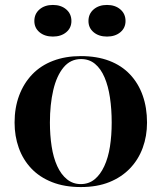

<svg xmlns="http://www.w3.org/2000/svg" viewBox="-20 -742 655 777"><path d="M307 -515Q372 -515 422 -496Q472 -477 506 -441Q540 -405 557.5 -355.5Q575 -306 575 -246Q575 -191 557.5 -143.5Q540 -96 506 -60.5Q472 -25 422.5 -5Q373 15 307 15Q241 15 190.5 -5Q140 -25 106.5 -60.5Q73 -96 56 -143.5Q39 -191 39 -246Q39 -306 57.5 -355.5Q76 -405 110.5 -441Q145 -477 195 -496Q245 -515 307 -515ZM308 -503Q265 -503 237 -469Q209 -435 195.5 -377Q182 -319 182 -246Q182 -195 189 -149.5Q196 -104 211.5 -70Q227 -36 251 -16.5Q275 3 307 3Q339 3 362.5 -16Q386 -35 402 -69.5Q418 -104 425 -149Q432 -194 432 -246Q432 -300 425 -347Q418 -394 403 -429Q388 -464 364.5 -483.5Q341 -503 308 -503ZM413 -722Q446 -722 467 -704Q488 -686 488 -657Q488 -629 467 -611.5Q446 -594 413 -594Q380 -594 359 -611.5Q338 -629 338 -657Q338 -686 359 -704Q380 -722 413 -722ZM194 -722Q227 -722 248 -704Q269 -686 269 -657Q269 -629 248 -611.5Q227 -594 194 -594Q161 -594 140 -611.5Q119 -629 119 -657Q119 -686 140 -704Q161 -722 194 -722Z"/></svg>

Font: Kalnia Medium
Style: Regular
Weight: 500
Designer: Frida Medrano
Foundry: Frida Medrano
Version: Version 1.105